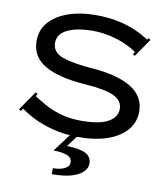

<svg xmlns="http://www.w3.org/2000/svg" viewBox="-102 -802 968 1138"><g transform="rotate(10 382.0 -233.0)"><path d="M386 168Q386 137 354.5 125.5Q323 114 274 114L364 -6H408L348 74Q425 76 461 94.5Q497 113 497 155Q497 180 476 202.5Q455 225 409.5 239.5Q364 254 288 254V218Q332 218 359 204Q386 190 386 168ZM110 -207 123 -199 114 -185Q146 -164 187 -141.5Q228 -119 281.5 -103.5Q335 -88 405 -88Q514 -88 566 -117.5Q618 -147 618 -196Q618 -245 567 -270.5Q516 -296 389 -305Q229 -316 145.5 -365Q62 -414 62 -509Q62 -576 104 -623Q146 -670 218.5 -695Q291 -720 380 -720Q459 -720 520.5 -706.5Q582 -693 628 -672Q674 -651 706 -629L713 -639L726 -631L651 -522L638 -530L648 -544Q623 -563 581 -582Q539 -601 487 -613Q435 -625 380 -625Q286 -625 229 -597.5Q172 -570 172 -516Q172 -459 235 -436.5Q298 -414 418 -405Q571 -393 652.5 -342.5Q734 -292 734 -200Q734 -136 692.5 -88Q651 -40 575.5 -14.5Q500 11 400 10Q315 9 247.5 -9Q180 -27 131 -52Q82 -77 54 -99L43 -83L30 -91Z"/></g></svg>

Font: Copperplate CC
Style: Regular
Weight: 400
Designer: indestructible type*
Foundry: Cowboy Collective
Version: Version 1.000